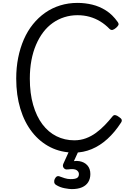

<svg xmlns="http://www.w3.org/2000/svg" viewBox="-20 -1035 900 1326"><path d="M493 19Q402 19 328.5 -18Q255 -55 202 -122.5Q149 -190 120.5 -284Q92 -378 92 -492Q92 -568 105.5 -636Q119 -704 144.5 -762.5Q170 -821 207.5 -867.5Q245 -914 292 -947Q339 -980 395.5 -997.5Q452 -1015 515 -1015Q567 -1015 617 -1003Q667 -991 712 -962.5Q757 -934 793 -883Q802 -870 797.5 -861.5Q793 -853 782 -843Q768 -831 757.5 -828.5Q747 -826 737 -835Q707 -866 672.5 -887Q638 -908 599 -919Q560 -930 515 -930Q468 -930 425 -916.5Q382 -903 345 -877Q308 -851 279 -813Q250 -775 229 -726Q208 -677 197 -618.5Q186 -560 186 -492Q186 -390 209 -310.5Q232 -231 273 -176.5Q314 -122 370.5 -94Q427 -66 493 -66Q536 -66 573.5 -80Q611 -94 643.5 -118Q676 -142 704 -171Q732 -200 756 -230Q765 -242 776.5 -240Q788 -238 802 -227Q818 -217 820.5 -207.5Q823 -198 815 -187Q773 -122 722 -75.5Q671 -29 613 -5Q555 19 493 19ZM475 271Q459 271 426.5 265Q394 259 367 242Q356 235 354.5 223.5Q353 212 358 201Q365 187 374 183Q383 179 396 185Q407 189 426.5 195.5Q446 202 468 202Q499 202 512 194Q525 186 525 167Q525 151 509 140Q493 129 449 135Q438 136 432 134Q426 132 420 125Q415 118 414.5 111Q414 104 417 97L467 -13H532L478 105L448 89Q493 72 528 78Q563 84 583.5 107Q604 130 604 167Q604 199 589.5 222.5Q575 246 546.5 258.5Q518 271 475 271Z"/></svg>

Font: Playwrite PE
Style: Regular
Weight: 400
Designer: Veronika Burian, José Scaglione
Foundry: TypeTogether
Version: Version 1.002